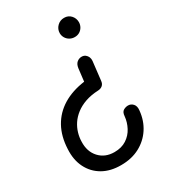

<svg xmlns="http://www.w3.org/2000/svg" viewBox="-237 -939 1094 1235"><g transform="rotate(-30 310.0 -321.5)"><path d="M290 180Q211.5 180.5 154.5 147.8Q97.5 115 68 56Q38.5 -3 43 -81Q47 -173.5 84.5 -241Q122 -308.5 189.5 -349.8Q257 -391 351 -404L362 -497Q366 -526 381.8 -538.8Q397.5 -551.5 416.5 -551.5Q433 -551.5 444.2 -542.8Q455.5 -534 460.8 -520.8Q466 -507.5 464.5 -493L448.5 -354.5Q446.5 -333 433.5 -322Q420.5 -311 401.5 -310Q346.5 -307.5 304.5 -292.8Q262.5 -278 232 -254.5Q201.5 -231 182.2 -202Q163 -173 153.8 -141.2Q144.5 -109.5 144 -78.5Q141 -5.5 183 40.2Q225 86 294.5 86Q347.5 86 384.2 62Q421 38 441.2 -0.5Q461.5 -39 465.5 -81.5Q467.5 -111 484 -120.8Q500.5 -130.5 518.5 -130.5Q540.5 -130.5 555.5 -113.5Q570.5 -96.5 566.5 -65Q559.5 6.5 523.2 61.8Q487 117 427.5 148.5Q368 180 290 180ZM443.5 -682.5Q423 -682.5 406.5 -692Q390 -701.5 380.5 -717.5Q371 -733.5 371 -753Q371.5 -782.5 392.5 -803.5Q413.5 -824.5 444 -824.5Q475 -824.5 494.2 -803.2Q513.5 -782 513.5 -753Q513.5 -734.5 504.5 -718.2Q495.5 -702 479.8 -692.2Q464 -682.5 443.5 -682.5Z"/></g></svg>

Font: Edu SA Hand Medium
Style: Regular
Weight: 500
Designer: Tina and Corey Anderson, Eben Sorkin, Mirko Velimirovic
Foundry: Google for Education
Version: Version 2.000